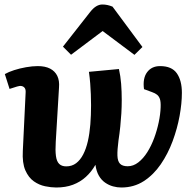

<svg xmlns="http://www.w3.org/2000/svg" viewBox="-20 -820 868 854"><path d="M509 -513Q516 -482 518.8 -447.5Q521.5 -413 521.5 -374.5Q521.5 -345 519.8 -316Q518 -287 515 -257.3Q512 -227.5 507 -195Q501.5 -153 502.3 -128Q503 -103 513.8 -91.8Q524.5 -80.5 548 -80.5Q573 -80.5 595.3 -97.8Q617.5 -115 635.3 -143.3Q653 -171.5 665.8 -206Q678.5 -240.5 686 -276.3Q693.5 -312 694.5 -342.5Q695.5 -367 691.3 -379.5Q687 -392 678.5 -398.7Q670 -405.5 657 -410L620.5 -423.5Q614 -471.5 634.3 -498.8Q654.5 -526 692 -526Q744 -526 766.5 -494Q789 -462 789 -407Q789 -360.5 778.8 -304.2Q768.5 -248 747.8 -192Q727 -136 695 -89.2Q663 -42.5 619.3 -14.2Q575.5 14 519.5 14Q501.5 14 483 9Q464.5 4 447.8 -7.5Q431 -19 419.8 -38.5Q408.5 -58 404.5 -87Q387 -56 362 -33.3Q337 -10.5 304.5 1.7Q272 14 230 14Q207.5 14 180.8 8.5Q154 3 130.5 -13.5Q107 -30 92.7 -62.5Q78.5 -95 81.5 -149L94 -408Q95 -421.5 90 -428.5Q85 -435.5 76.2 -437.2Q67.5 -439 55.5 -435L22.5 -424.5L1.5 -490.5Q18 -500 42.8 -508Q67.5 -516 95.8 -521Q124 -526 148 -526Q181 -526 202.8 -514.8Q224.5 -503.5 234.8 -482.5Q245 -461.5 242.5 -431L228 -189.5Q225.5 -150.5 228.8 -126.3Q232 -102 243.3 -91Q254.5 -80 274.5 -80Q300 -80 318.5 -94Q337 -108 350 -133Q363 -158 370.8 -192Q378.5 -226 381.8 -266.7Q385 -307.5 385 -352Q385 -378 384 -401Q383 -424 381.3 -448.2Q379.5 -472.5 375.5 -500.5ZM613.5 -611 578 -576 436.5 -682 296 -576.5 260 -612.5 380.5 -766Q394.5 -784 408 -792Q421.5 -800 435 -800Q447.5 -800 458.5 -797.5Q469.5 -795 480.5 -790.5Z"/></svg>

Font: Literata
Style: Italic
Weight: 400
Italic angle: -2°
Designer: Latin by Veronika Burian and Jose Scaglione. Greek by Irene Vlachou. Cyrillic by Vera Evstafieva
Foundry: TypeTogether
Version: Version 3.103;gftools[0.9.29]